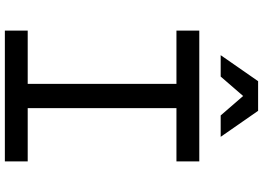

<svg xmlns="http://www.w3.org/2000/svg" viewBox="-166 -916 1082 790"><g transform="rotate(90 375.0 -521.0)"><path d="M106 0V-94H325V-706H106V-800H644V-706H425V-94H644V0ZM207 -888 314 -1042H436L543 -888H455L346 -1014H404L295 -888Z"/></g></svg>

Font: Martian Mono SemiExpanded Light
Style: Regular
Weight: 300
Width: 6
Monospace: yes
Designer: Roman Shamin
Foundry: Evil Martians
Version: Version 0.930